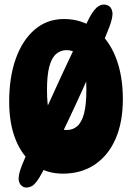

<svg xmlns="http://www.w3.org/2000/svg" viewBox="-20 -783 590 858"><path d="M261 -7Q188 -7 134 -46Q80 -85 50.5 -157.5Q21 -230 21 -329Q21 -439 51 -522Q81 -605 136 -651.5Q191 -698 266 -698Q346 -698 405.5 -653Q465 -608 497 -527.5Q529 -447 529 -340Q529 -237 496.5 -162.5Q464 -88 403.5 -47.5Q343 -7 261 -7ZM278 -202Q305 -202 325 -219Q345 -236 355.5 -275.5Q366 -315 366 -381Q366 -447 355.5 -486Q345 -525 325 -542Q305 -559 278 -559Q251 -559 231 -542Q211 -525 200.5 -486Q190 -447 190 -381Q190 -315 200.5 -275.5Q211 -236 231 -219Q251 -202 278 -202ZM77 -42Q96 -88 124 -153.5Q152 -219 186 -294.5Q220 -370 255.5 -446.5Q291 -523 323.5 -590Q356 -657 380 -705Q402 -745 421 -756Q440 -767 459 -760Q478 -753 482 -730Q486 -707 468 -661Q445 -601 414.5 -530.5Q384 -460 351 -387Q318 -314 284.5 -243.5Q251 -173 221 -113Q191 -53 167 -9Q142 38 122.5 48.5Q103 59 86 53Q68 45 64 24Q60 3 77 -42Z"/></svg>

Font: DynaPuff Condensed SemiBold
Style: Regular
Weight: 600
Width: 3
Designer: Toshi Omagari, Jennifer Daniel
Foundry: Google Fonts
Version: Version 2.000